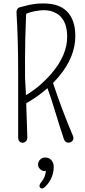

<svg xmlns="http://www.w3.org/2000/svg" viewBox="-20 -815 487 1094"><path d="M129.4 -226.6Q133.3 -115.7 135.7 -34.2Q136.2 -17.6 127.4 -9.5Q118.7 -1.5 108.6 -1.5Q98.6 -1.5 91.1 -9Q83.5 -16.6 83.5 -31.7V-398.9Q83.5 -589.4 74.2 -740.7Q72.8 -762.2 85.9 -770.5Q91.3 -773.9 97.2 -774.7Q103 -775.4 123 -781.2Q173.3 -795.4 222.9 -795.4Q272.5 -795.4 304.9 -784.4Q337.4 -773.4 360.4 -751Q409.2 -703.1 409.2 -609.9Q409.2 -489.7 314.5 -377.9Q299.3 -359.9 282.2 -342.3Q330.1 -195.8 394.5 -43.5Q406.2 -17.1 382.8 -4.9Q377 -2 369.1 -2Q351.6 -2 344.2 -22Q328.6 -67.4 315.9 -109.1Q303.2 -150.9 291 -190.4Q269.5 -261.7 250.5 -312.5Q196.8 -265.1 129.4 -226.6ZM127.9 -272.9Q205.1 -317.9 272.5 -395Q362.8 -500 362.8 -605.5Q362.8 -714.8 286.1 -746.6Q244.1 -764.2 179.2 -751.5Q148.4 -745.6 128.9 -735.8Q122.6 -588.9 122.6 -489.3Q122.6 -383.3 122.8 -375.2Q123 -367.2 123.3 -360.6Q123.5 -354 124 -346.9Q124.5 -339.8 125.2 -326.7Q126 -313.5 127 -292.5Q127.4 -283.7 127.9 -272.9ZM286.1 135.7Q286.1 190.9 250 235.4Q222.7 269.5 208.5 253.9Q205.1 250.5 205.1 245.1Q205.1 234.4 215.3 222.7Q240.2 191.9 241.2 157.7Q230 162.1 218.3 155.8Q196.8 143.1 196.8 124.3Q196.8 105.5 209 94Q221.2 82.5 235.6 82.5Q250 82.5 258.3 86.7Q266.6 90.8 272.9 97.7Q286.1 113.3 286.1 135.7Z"/></svg>

Font: Pompiere
Style: Regular
Weight: 400
Designer: Karolina Lach
Foundry: Sorkin Type Co.
Version: Version 1.002